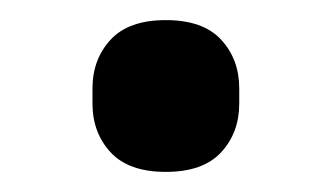

<svg xmlns="http://www.w3.org/2000/svg" viewBox="-20 -159 330 191"><path d="M145 12Q108 12 90 -7.5Q72 -27 72 -56V-71Q72 -100 90 -119.5Q108 -139 145 -139Q182 -139 200 -119.5Q218 -100 218 -71V-56Q218 -27 200 -7.5Q182 12 145 12Z"/></svg>

Font: IBMPlexSans-Medium
Style: Regular
Weight: 500
Designer: Mike Abbink, Paul van der Laan, Pieter van Rosmalen
Foundry: Bold Monday
Version: Version 3.1